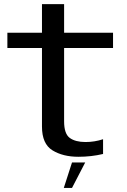

<svg xmlns="http://www.w3.org/2000/svg" viewBox="-20 -748 611 924"><path d="M357 6.5Q419.5 6.5 476 -7V-78Q435 -64.5 391.5 -64.5Q343 -64.5 315.8 -84.2Q288.5 -104 288.5 -164V-517H524V-590.5H288.5V-728H182V-590.5H15.5V-517H182V-139Q182 -55.5 232.5 -24.5Q283 6.5 357 6.5ZM287 156.5H326.5L390 34H326.5Z"/></svg>

Font: Anybody SemiExpanded
Style: Regular
Weight: 400
Width: 6
Designer: Tyler Finck
Foundry: Etcetera Type Company
Version: Version 1.113;gftools[0.9.25]